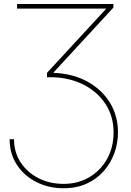

<svg xmlns="http://www.w3.org/2000/svg" viewBox="-20 -748 673 983"><path d="M29.3 -35.2H51.8Q51.8 30.8 85.2 82.5Q118.7 134.3 176.3 163.8Q233.9 193.4 305.7 193.4Q379.4 193.4 437.3 159.2Q495.1 125 528.3 65.4Q561.5 5.9 561.5 -70.3Q561.5 -150.4 522.2 -212.4Q482.9 -274.4 413.6 -311.5Q344.2 -348.6 253.9 -352.5H220.7V-375L524.4 -704.1H67.4V-727.5H560.5V-709L254.9 -377.9V-375Q353 -371.1 427 -330.6Q501 -290 542.5 -222.7Q584 -155.3 584 -70.3Q584 -15.1 565.4 36.1Q546.9 87.4 511.2 127.9Q475.6 168.5 423.8 192.1Q372.1 215.8 305.7 215.8Q229 215.8 166 183.8Q103 151.9 66.2 95.2Q29.3 38.6 29.3 -35.2Z"/></svg>

Font: Inter Display Thin
Style: Regular
Weight: 100
Designer: Rasmus Andersson
Foundry: rsms
Version: Version 4.000;git-a52131595